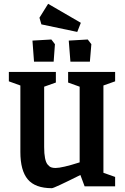

<svg xmlns="http://www.w3.org/2000/svg" viewBox="-20 -987 664 1017"><path d="M389.2 -817.9 199.2 -857.9 189 -893.1 234.9 -966.8 408.2 -866.2ZM160.2 -660.2 151.9 -772 252 -777.8 271 -752.9 264.2 -660.2ZM353 -660.2 344.2 -772 444.8 -777.8 463.9 -752.9 456.1 -660.2ZM254.9 9.8Q166.5 9.8 127.2 -36.9Q87.9 -83.5 87.9 -182.1V-534.2L26.9 -556.2V-606H275.9V-549.8L213.9 -527.8V-208Q213.9 -172.9 218.5 -149.7Q223.1 -126.5 232.2 -115.5Q241.2 -104.5 250.7 -100.8Q260.3 -97.2 273.9 -97.2Q308.6 -97.2 401.9 -127V-527.8L340.8 -549.8V-606H589.8V-556.2L527.8 -534.2V-71.8L589.8 -49.8V0H428.2L405.8 -60.1Q266.1 9.8 254.9 9.8Z"/></svg>

Font: Grenze SemiBold
Style: Regular
Weight: 600
Designer: Renata Polastri
Foundry: Omnibus-Type
Version: Version 1.002;PS 001.002;hotconv 1.0.88;makeotf.lib2.5.64775